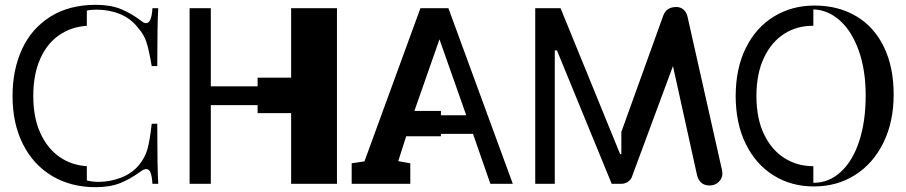

<svg xmlns="http://www.w3.org/2000/svg" viewBox="-20 -762 3758 796"><path d="M118 -364Q118 -275 147 -211Q176 -147 226 -112Q276 -77 340 -73V-14Q363 -8 389 -8Q437 -8 483 -26Q529 -44 557 -79Q581 -108 591 -143Q601 -178 609 -249H632Q632 -71 636 0H612Q610 -32 604 -46.5Q598 -61 587 -61Q577 -61 566 -53Q521 -20 478.5 -3Q436 14 376 14Q274 14 196 -32.5Q118 -79 75 -164.5Q32 -250 32 -364Q32 -473 71.5 -558.5Q111 -644 189 -693Q267 -742 377 -742Q438 -742 481 -724.5Q524 -707 566 -675Q577 -666 585 -666Q597 -666 603.5 -681Q610 -696 612 -728H636Q632 -660 632 -488H609Q597 -558 586.5 -589Q576 -620 552 -647Q523 -685 478 -703.5Q433 -722 380 -722Q357 -722 340 -718V-655Q276 -651 225.5 -616.5Q175 -582 146.5 -517.5Q118 -453 118 -364Z M854 -326V0H766V-728H854V-404H1048V-440H1187V-728H1377V0H1187V-293H1048V-326Z M1438 -85 1491 -93 1723 -728H1839L2106 0H2013L1941 -207H1808V-197H1664L1631 -94L1681 -85V0H1438ZM1808 -302V-284H1913L1802 -599L1698 -302Z M2289 -553H2280V0H2199V-728H2304L2551 -123H2556V-215L2730 -698Q2743 -733 2784 -733Q2802 -733 2814.5 -721.5Q2827 -710 2831 -690L2969 -76Q2975 -54 2975 -43Q2975 -23 2960 -8Q2945 7 2922 7Q2881 7 2870 -35L2770 -488L2602 -35Q2598 -19 2585 -9.5Q2572 0 2556 0H2516Z M3116 -364Q3116 -272 3147 -206.5Q3178 -141 3231.5 -107Q3285 -73 3352 -73V-4Q3417 -4 3466.5 -50Q3516 -96 3542.5 -178Q3569 -260 3569 -366Q3569 -471 3540.5 -551.5Q3512 -632 3462.5 -676.5Q3413 -721 3352 -723V-655Q3285 -656 3231.5 -622Q3178 -588 3147 -522Q3116 -456 3116 -364ZM3357 -739Q3455 -739 3529.5 -695Q3604 -651 3644.5 -567.5Q3685 -484 3685 -370Q3685 -257 3642.5 -170.5Q3600 -84 3525 -36.5Q3450 11 3354 11Q3261 11 3187.5 -34.5Q3114 -80 3072 -165Q3030 -250 3030 -364Q3030 -478 3072 -563Q3114 -648 3188.5 -693.5Q3263 -739 3357 -739Z"/></svg>

Font: Hjärnsläpp Display
Style: Regular
Weight: 400
Designer: Baptiste Guesnon
Foundry: Bloom Type
Version: Version 1.000